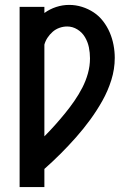

<svg xmlns="http://www.w3.org/2000/svg" viewBox="-20 -763 540 783"><path d="M60 0V-735H161V-710Q183 -726 209 -734.5Q235 -743 262 -743Q289 -743 314.5 -735Q340 -727 362 -712.5Q384 -698 400.5 -676.5Q417 -655 427.5 -630.5Q438 -606 443 -579.5Q448 -553 448 -527Q448 -481 434 -436.5Q420 -392 397.5 -352Q375 -312 348 -275Q321 -238 290.5 -203.5Q260 -169 227.5 -136.5Q195 -104 161 -74V0ZM161 -207Q183 -229 204 -252.5Q225 -276 245 -300.5Q265 -325 283 -351Q301 -377 315.5 -405Q330 -433 338.5 -463.5Q347 -494 347 -525Q347 -548 342.5 -570Q338 -592 326.5 -611.5Q315 -631 295.5 -643Q276 -655 254 -655Q238 -655 222.5 -649.5Q207 -644 195 -633.5Q183 -623 174 -609.5Q165 -596 161 -581Z"/></svg>

Font: Zed Sans Semibold
Style: Regular
Weight: 600
Designer: Belleve Invis
Foundry: Belleve Invis
Version: Version 1.0.0; ttfautohint (v1.8.4)